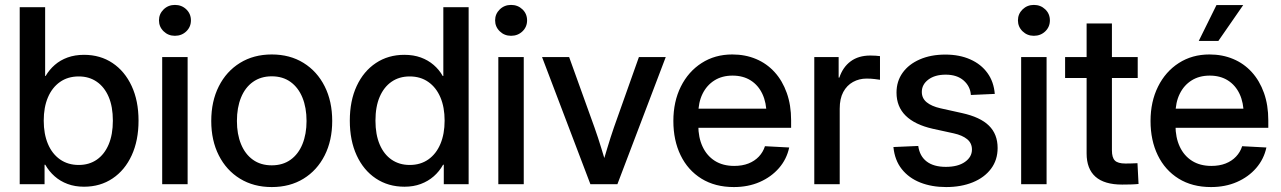

<svg xmlns="http://www.w3.org/2000/svg" viewBox="-20 -757 5266 789"><path d="M325.2 10.3Q288.1 10.3 257.8 -1Q227.5 -12.2 204.6 -32.5Q181.6 -52.7 166 -80.1H163.1V0H61V-727.5H165.5V-444.8H167.5Q182.6 -470.7 205.1 -490.2Q227.5 -509.8 257.8 -520.8Q288.1 -531.7 325.2 -531.7Q392.1 -531.7 442.4 -498Q492.7 -464.4 521 -403.6Q549.3 -342.8 549.3 -261.2Q549.3 -179.7 521.2 -118.7Q493.2 -57.6 442.6 -23.7Q392.1 10.3 325.2 10.3ZM303.7 -79.1Q346.2 -79.1 377.7 -100.8Q409.2 -122.6 426.5 -163.3Q443.8 -204.1 443.8 -261.2Q443.8 -318.8 426.5 -359.1Q409.2 -399.4 377.7 -421.1Q346.2 -442.9 303.7 -442.9Q258.8 -442.9 226.6 -420.2Q194.3 -397.5 177 -356.9Q159.7 -316.4 159.7 -261.2Q159.7 -206.5 177 -165.5Q194.3 -124.5 226.8 -101.8Q259.3 -79.1 303.7 -79.1Z M646.5 0V-522.5H751V0ZM698.7 -609.9Q671.4 -609.9 652.3 -628.4Q633.3 -647 633.3 -673.3Q633.3 -699.7 652.3 -718.3Q671.4 -736.8 698.7 -736.8Q726.6 -736.8 745.6 -718.5Q764.6 -700.2 764.6 -673.3Q764.6 -646.5 745.6 -628.2Q726.6 -609.9 698.7 -609.9Z M1096.7 11.7Q1022.5 11.7 966.3 -22.7Q910.2 -57.1 879.2 -118.4Q848.1 -179.7 848.1 -259.8Q848.1 -340.8 879.2 -402.3Q910.2 -463.9 966.3 -498.5Q1022.5 -533.2 1096.7 -533.2Q1171.4 -533.2 1227.3 -498.5Q1283.2 -463.9 1314.2 -402.3Q1345.2 -340.8 1345.2 -259.8Q1345.2 -179.7 1314.2 -118.4Q1283.2 -57.1 1227.3 -22.7Q1171.4 11.7 1096.7 11.7ZM1096.7 -77.6Q1142.1 -77.6 1174.1 -100.6Q1206.1 -123.5 1222.9 -164.8Q1239.7 -206.1 1239.7 -259.8Q1239.7 -314.5 1222.9 -355.7Q1206.1 -397 1174.1 -420.2Q1142.1 -443.4 1096.7 -443.4Q1051.8 -443.4 1019.5 -420.4Q987.3 -397.5 970.5 -356.2Q953.6 -314.9 953.6 -259.8Q953.6 -205.6 970.5 -164.6Q987.3 -123.5 1019.3 -100.6Q1051.3 -77.6 1096.7 -77.6Z M1642.1 10.3Q1575.2 10.3 1524.4 -23.7Q1473.6 -57.6 1445.6 -118.7Q1417.5 -179.7 1417.5 -261.2Q1417.5 -342.8 1445.8 -403.6Q1474.1 -464.4 1524.7 -498Q1575.2 -531.7 1641.6 -531.7Q1679.2 -531.7 1709.2 -520.8Q1739.3 -509.8 1762 -490.2Q1784.7 -470.7 1799.3 -444.8H1801.8V-727.5H1905.8V0H1803.7V-80.1H1800.8Q1785.6 -52.7 1762.5 -32.5Q1739.3 -12.2 1709.2 -1Q1679.2 10.3 1642.1 10.3ZM1663.6 -79.1Q1708 -79.1 1740.2 -101.8Q1772.5 -124.5 1789.8 -165.5Q1807.1 -206.5 1807.1 -261.2Q1807.1 -316.4 1789.8 -356.9Q1772.5 -397.5 1740.2 -420.2Q1708 -442.9 1663.6 -442.9Q1620.6 -442.9 1589.1 -421.1Q1557.6 -399.4 1540.3 -359.1Q1522.9 -318.8 1522.9 -261.2Q1522.9 -204.1 1540.3 -163.3Q1557.6 -122.6 1589.4 -100.8Q1621.1 -79.1 1663.6 -79.1Z M2027.8 0V-522.5H2132.3V0ZM2080.1 -609.9Q2052.7 -609.9 2033.7 -628.4Q2014.6 -647 2014.6 -673.3Q2014.6 -699.7 2033.7 -718.3Q2052.7 -736.8 2080.1 -736.8Q2107.9 -736.8 2127 -718.5Q2146 -700.2 2146 -673.3Q2146 -646.5 2127 -628.2Q2107.9 -609.9 2080.1 -609.9Z M2406.2 0 2207.5 -522.5H2318.8L2422.9 -233.4Q2438 -190.9 2450.9 -148.4Q2463.9 -106 2476.6 -64H2450.2Q2462.9 -106 2475.6 -148.4Q2488.3 -190.9 2502.9 -233.4L2605.5 -522.5H2715.8L2517.1 0Z M2995.6 11.7Q2918.5 11.7 2862.5 -22.9Q2806.6 -57.6 2776.9 -118.9Q2747.1 -180.2 2747.1 -259.8Q2747.1 -339.4 2777.8 -401.1Q2808.6 -462.9 2863.3 -498Q2918 -533.2 2989.3 -533.2Q3042.5 -533.2 3086.7 -514.6Q3130.9 -496.1 3163.1 -460.7Q3195.3 -425.3 3213.1 -375.2Q3231 -325.2 3231 -262.7V-231.9H2796.4V-310.5H3176.8L3129.9 -286.1Q3129.9 -335 3113 -370.8Q3096.2 -406.7 3064.9 -426.5Q3033.7 -446.3 2990.2 -446.3Q2947.3 -446.3 2915.8 -426.5Q2884.3 -406.7 2866.9 -371.3Q2849.6 -335.9 2849.6 -289.1V-242.2Q2849.6 -191.9 2867.2 -154.3Q2884.8 -116.7 2917.7 -95.9Q2950.7 -75.2 2997.1 -75.2Q3030.3 -75.2 3055.7 -85.2Q3081.1 -95.2 3098.4 -113.5Q3115.7 -131.8 3123.5 -156.2L3223.1 -150.9Q3212.9 -103 3181.2 -66.4Q3149.4 -29.8 3101.8 -9Q3054.2 11.7 2995.6 11.7Z M3326.2 0V-522.5H3426.3V-438H3429.2Q3443.4 -481 3475.6 -504.9Q3507.8 -528.8 3556.6 -528.8Q3567.9 -528.8 3578.6 -528.1Q3589.4 -527.3 3596.2 -526.4V-429.2Q3590.3 -430.2 3574.7 -432.1Q3559.1 -434.1 3541 -434.1Q3510.7 -434.1 3485.4 -420.2Q3460 -406.2 3445.3 -378.9Q3430.7 -351.6 3430.7 -310.5V0Z M3868.2 11.7Q3809.1 11.7 3762 -6.8Q3714.8 -25.4 3685.8 -62Q3656.7 -98.6 3651.4 -152.8L3753.4 -157.2Q3759.3 -115.2 3788.1 -93.3Q3816.9 -71.3 3866.7 -71.3Q3916.5 -71.3 3945.3 -91.6Q3974.1 -111.8 3974.1 -142.6Q3974.1 -168.9 3954.3 -185.1Q3934.6 -201.2 3899.4 -209L3812.5 -228Q3739.3 -244.6 3701.7 -281.7Q3664.1 -318.8 3664.1 -376.5Q3664.1 -422.9 3689.2 -458Q3714.4 -493.2 3759.8 -512.9Q3805.2 -532.7 3864.7 -532.7Q3922.9 -532.7 3967.3 -512.9Q4011.7 -493.2 4037.8 -457Q4064 -420.9 4067.9 -371.1L3969.7 -366.7Q3967.3 -402.3 3939.9 -426.3Q3912.6 -450.2 3866.2 -450.2Q3821.8 -450.2 3794.9 -429.9Q3768.1 -409.7 3768.1 -379.4Q3768.1 -353 3788.1 -336.7Q3808.1 -320.3 3844.7 -312L3932.6 -292.5Q4008.3 -275.9 4043.9 -240.7Q4079.6 -205.6 4079.6 -148.9Q4079.6 -99.6 4052.5 -63.5Q4025.4 -27.3 3977.5 -7.8Q3929.7 11.7 3868.2 11.7Z M4176.3 0V-522.5H4280.8V0ZM4228.5 -609.9Q4201.2 -609.9 4182.1 -628.4Q4163.1 -647 4163.1 -673.3Q4163.1 -699.7 4182.1 -718.3Q4201.2 -736.8 4228.5 -736.8Q4256.3 -736.8 4275.4 -718.5Q4294.4 -700.2 4294.4 -673.3Q4294.4 -646.5 4275.4 -628.2Q4256.3 -609.9 4228.5 -609.9Z M4655.3 -522.5V-436.5H4356.9V-522.5ZM4445.3 -660.6H4549.3V-139.2Q4549.3 -109.4 4561.5 -97.2Q4573.7 -85 4605 -85Q4615.7 -85 4629.9 -85.4Q4644 -85.9 4654.3 -86.4L4658.7 -1Q4644.5 0.5 4626.5 1Q4608.4 1.5 4591.3 1.5Q4518.1 1.5 4481.7 -30.8Q4445.3 -63 4445.3 -126.5Z M4956.5 11.7Q4879.4 11.7 4823.5 -22.9Q4767.6 -57.6 4737.8 -118.9Q4708 -180.2 4708 -259.8Q4708 -339.4 4738.8 -401.1Q4769.5 -462.9 4824.2 -498Q4878.9 -533.2 4950.2 -533.2Q5003.4 -533.2 5047.6 -514.6Q5091.8 -496.1 5124 -460.7Q5156.2 -425.3 5174.1 -375.2Q5191.9 -325.2 5191.9 -262.7V-231.9H4757.3V-310.5H5137.7L5090.8 -286.1Q5090.8 -335 5074 -370.8Q5057.1 -406.7 5025.9 -426.5Q4994.6 -446.3 4951.2 -446.3Q4908.2 -446.3 4876.7 -426.5Q4845.2 -406.7 4827.9 -371.3Q4810.5 -335.9 4810.5 -289.1V-242.2Q4810.5 -191.9 4828.1 -154.3Q4845.7 -116.7 4878.7 -95.9Q4911.6 -75.2 4958 -75.2Q4991.2 -75.2 5016.6 -85.2Q5042 -95.2 5059.3 -113.5Q5076.7 -131.8 5084.5 -156.2L5184.1 -150.9Q5173.8 -103 5142.1 -66.4Q5110.4 -29.8 5062.7 -9Q5015.1 11.7 4956.5 11.7ZM4906.2 -588.9 4979 -736.3H5088.9L4986.8 -588.9Z"/></svg>

Font: Inter 28pt Medium
Style: Regular
Weight: 500
Designer: Rasmus Andersson
Foundry: rsms
Version: Version 4.001;git-66647c0bb